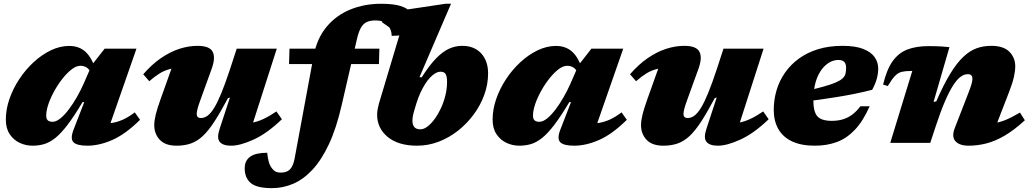

<svg xmlns="http://www.w3.org/2000/svg" viewBox="-20 -759 5469 1020"><path d="M371.5 -72 427.5 -216.5H418.5Q374 -142 339 -96Q304 -50 273.8 -26Q243.5 -2 214.5 6.5Q185.5 15 153 15Q117 15 84.8 0Q52.5 -15 31.8 -45.8Q11 -76.5 11 -124Q11 -178 30.2 -233.5Q49.5 -289 82.8 -339.2Q116 -389.5 159.2 -429.2Q202.5 -469 250.8 -492Q299 -515 347.5 -515Q400.5 -515 434.8 -483.2Q469 -451.5 489.5 -383.5L471 -354.5Q459.5 -386 444 -397.8Q428.5 -409.5 407 -409.5Q385.5 -409.5 361 -390.8Q336.5 -372 312.5 -341.8Q288.5 -311.5 268.8 -276Q249 -240.5 237.2 -206Q225.5 -171.5 225.5 -145Q225.5 -127.5 233.8 -119.8Q242 -112 260 -112Q278.5 -112 300.8 -130Q323 -148 345.5 -177.8Q368 -207.5 388.2 -243Q408.5 -278.5 424 -313.5L467.5 -413L536 -500.5H705L543.5 -37.5L503.5 -101.5Q543 -101 573.8 -105.8Q604.5 -110.5 633.8 -123.8Q663 -137 696 -162L724 -122.5Q646.5 -46 576.8 -15.5Q507 15 444.5 15Q387.5 15 369.8 -4Q352 -23 371.5 -72Z M1147 -75 1201.5 -241 1191 -237.5Q1151 -162.5 1119.2 -113.5Q1087.5 -64.5 1057.5 -36.5Q1027.5 -8.5 994 3.2Q960.5 15 918 15Q858.5 15 829 -16.2Q799.5 -47.5 799.5 -94.5Q799.5 -117.5 807.2 -149.8Q815 -182 833 -232L913.5 -457.5L954.5 -400.5Q913 -400 883 -392.2Q853 -384.5 827.2 -368.5Q801.5 -352.5 773 -327.5L741 -364.5Q787 -417.5 835.8 -450.8Q884.5 -484 933.5 -499.8Q982.5 -515.5 1029 -515.5Q1094.5 -515.5 1110.2 -483.2Q1126 -451 1103.5 -390.5L1049 -240Q1034.5 -201 1029.8 -182.5Q1025 -164 1025 -154Q1025 -143 1030.5 -137.5Q1036 -132 1048 -132Q1065.5 -132 1082.5 -144.2Q1099.5 -156.5 1117.5 -185.5Q1135.5 -214.5 1156 -264.5Q1176.5 -314.5 1201.5 -390L1237.5 -500.5H1450.5L1300.5 -33.5L1250 -102.5Q1288 -101.5 1319 -107.2Q1350 -113 1380.8 -127.5Q1411.5 -142 1448.5 -167L1477.5 -125.5Q1399.5 -50.5 1328 -17.8Q1256.5 15 1207.5 15Q1164 15 1147.2 -5.5Q1130.5 -26 1147 -75Z M1515.5 -418.5 1518 -500.5H1995.5L1993 -418.5ZM1795 -200Q1767 -77.5 1727.5 6.8Q1688 91 1640 142.5Q1592 194 1537.8 217.2Q1483.5 240.5 1425 240.5Q1344 240.5 1312 213.2Q1280 186 1280 135Q1280 94 1309.5 73.2Q1339 52.5 1399.5 52.5Q1402.5 81 1407.8 100.2Q1413 119.5 1424 134Q1435.5 149 1446.2 153.5Q1457 158 1470.5 158Q1486 158 1498.2 154.2Q1510.5 150.5 1519.5 141.8Q1528.5 133 1534.8 118.8Q1541 104.5 1545 84L1646 -461.5Q1663.5 -554.5 1714.5 -616Q1765.5 -677.5 1840.5 -708.2Q1915.5 -739 2004.5 -739Q2070.5 -739 2108.2 -727Q2146 -715 2161.8 -693.8Q2177.5 -672.5 2177.5 -644Q2177.5 -606.5 2152 -587.5Q2126.5 -568.5 2061 -568.5Q2060.5 -586 2055 -600.5Q2049.5 -615 2038.5 -627Q2028 -639.5 2012 -645Q1996 -650.5 1975 -650.5Q1947 -650.5 1928.2 -641.8Q1909.5 -633 1897.2 -611.2Q1885 -589.5 1876 -550.5Z M2182 -176Q2176.5 -159 2173.8 -144.2Q2171 -129.5 2171 -117.5Q2171 -95.5 2181.2 -83.8Q2191.5 -72 2213.5 -72Q2231.5 -72 2251 -86.8Q2270.5 -101.5 2289 -126.8Q2307.5 -152 2322.5 -184.2Q2337.5 -216.5 2346.2 -252.5Q2355 -288.5 2355 -324Q2355 -353.5 2347.2 -365.8Q2339.5 -378 2321 -378Q2307.5 -378 2293.2 -370Q2279 -362 2265 -347.2Q2251 -332.5 2237.8 -311.5Q2224.5 -290.5 2212.8 -264.8Q2201 -239 2192 -209.5ZM2102 -572.5Q2093 -580.5 2076.5 -592.8Q2060 -605 2042 -618Q2024 -631 2009.5 -641L2022 -690.5L2346.5 -739H2376L2208.5 -349L2220.5 -348.5Q2261.5 -413 2297 -449.2Q2332.5 -485.5 2366.2 -500.5Q2400 -515.5 2435 -515.5Q2499.5 -515.5 2536.2 -475.5Q2573 -435.5 2573 -369Q2573 -311.5 2553 -256Q2533 -200.5 2497.2 -151.8Q2461.5 -103 2413.8 -65.2Q2366 -27.5 2310.5 -6.2Q2255 15 2196 15Q2096.5 15 2040 -31.2Q1983.5 -77.5 1983.5 -149.5Q1983.5 -163 1986 -177.5Q1988.5 -192 1992.5 -207Z M2957.5 -72 3013.5 -216.5H3004.5Q2960 -142 2925 -96Q2890 -50 2859.8 -26Q2829.5 -2 2800.5 6.5Q2771.5 15 2739 15Q2703 15 2670.8 0Q2638.5 -15 2617.8 -45.8Q2597 -76.5 2597 -124Q2597 -178 2616.2 -233.5Q2635.5 -289 2668.8 -339.2Q2702 -389.5 2745.2 -429.2Q2788.5 -469 2836.8 -492Q2885 -515 2933.5 -515Q2986.5 -515 3020.8 -483.2Q3055 -451.5 3075.5 -383.5L3057 -354.5Q3045.5 -386 3030 -397.8Q3014.5 -409.5 2993 -409.5Q2971.5 -409.5 2947 -390.8Q2922.5 -372 2898.5 -341.8Q2874.5 -311.5 2854.8 -276Q2835 -240.5 2823.2 -206Q2811.5 -171.5 2811.5 -145Q2811.5 -127.5 2819.8 -119.8Q2828 -112 2846 -112Q2864.5 -112 2886.8 -130Q2909 -148 2931.5 -177.8Q2954 -207.5 2974.2 -243Q2994.5 -278.5 3010 -313.5L3053.5 -413L3122 -500.5H3291L3129.5 -37.5L3089.5 -101.5Q3129 -101 3159.8 -105.8Q3190.5 -110.5 3219.8 -123.8Q3249 -137 3282 -162L3310 -122.5Q3232.5 -46 3162.8 -15.5Q3093 15 3030.5 15Q2973.5 15 2955.8 -4Q2938 -23 2957.5 -72Z M3733 -75 3787.5 -241 3777 -237.5Q3737 -162.5 3705.2 -113.5Q3673.5 -64.5 3643.5 -36.5Q3613.5 -8.5 3580 3.2Q3546.5 15 3504 15Q3444.5 15 3415 -16.2Q3385.5 -47.5 3385.5 -94.5Q3385.5 -117.5 3393.2 -149.8Q3401 -182 3419 -232L3499.5 -457.5L3540.5 -400.5Q3499 -400 3469 -392.2Q3439 -384.5 3413.2 -368.5Q3387.5 -352.5 3359 -327.5L3327 -364.5Q3373 -417.5 3421.8 -450.8Q3470.5 -484 3519.5 -499.8Q3568.5 -515.5 3615 -515.5Q3680.5 -515.5 3696.2 -483.2Q3712 -451 3689.5 -390.5L3635 -240Q3620.5 -201 3615.8 -182.5Q3611 -164 3611 -154Q3611 -143 3616.5 -137.5Q3622 -132 3634 -132Q3651.5 -132 3668.5 -144.2Q3685.5 -156.5 3703.5 -185.5Q3721.5 -214.5 3742 -264.5Q3762.5 -314.5 3787.5 -390L3823.5 -500.5H4036.5L3886.5 -33.5L3836 -102.5Q3874 -101.5 3905 -107.2Q3936 -113 3966.8 -127.5Q3997.5 -142 4034.5 -167L4063.5 -125.5Q3985.5 -50.5 3914 -17.8Q3842.5 15 3793.5 15Q3750 15 3733.2 -5.5Q3716.5 -26 3733 -75Z M4434 -440.5Q4414.5 -440.5 4395.5 -432Q4376.5 -423.5 4359.5 -406.5Q4342.5 -389.5 4329.2 -364Q4316 -338.5 4308.5 -304.2Q4301 -270 4301 -226.5Q4301 -165.5 4322.2 -141.2Q4343.5 -117 4399 -117Q4430 -117 4456.2 -124.5Q4482.5 -132 4506 -149Q4529.5 -166 4551 -194.5H4600Q4565.5 -116 4522 -70Q4478.5 -24 4425.8 -4.5Q4373 15 4309 15Q4236 15 4187.5 -8Q4139 -31 4114.8 -73.8Q4090.5 -116.5 4090.5 -175Q4090.5 -229 4105.5 -279.5Q4120.5 -330 4150.2 -372.8Q4180 -415.5 4224.2 -447.8Q4268.5 -480 4326.5 -497.8Q4384.5 -515.5 4456 -515.5Q4524 -515.5 4565.5 -499.2Q4607 -483 4626.2 -455.8Q4645.5 -428.5 4645.5 -394.5Q4645.5 -368.5 4638 -340.8Q4630.5 -313 4613.5 -282Q4569.5 -270.5 4522.5 -261Q4475.5 -251.5 4427.8 -243.8Q4380 -236 4332.8 -229.5Q4285.5 -223 4240.5 -218.5L4243.5 -270Q4308.5 -286 4351 -297.8Q4393.5 -309.5 4418.5 -320.2Q4443.5 -331 4455.8 -342.2Q4468 -353.5 4471.5 -367.2Q4475 -381 4475 -399Q4475 -412.5 4470.8 -421.8Q4466.5 -431 4457.5 -435.8Q4448.5 -440.5 4434 -440.5Z M4696.5 -302 4671.5 -309.5Q4690.5 -389.5 4722 -433.8Q4753.5 -478 4800.5 -496Q4847.5 -514 4912 -514Q4934.5 -514 4950.8 -513.5Q4967 -513 4984 -512Q5001 -511 5024 -508.5L4939.5 -217.5L4954 -220.5Q4993 -310 5028.2 -367.5Q5063.5 -425 5097.8 -457.2Q5132 -489.5 5168.2 -502.5Q5204.5 -515.5 5246 -515.5Q5311 -515.5 5342.2 -484.2Q5373.5 -453 5373.5 -406Q5373.5 -383.5 5366.5 -350.8Q5359.5 -318 5340 -268.5L5253 -43.5L5198.5 -104Q5230.5 -101.5 5259 -104.8Q5287.5 -108 5320.2 -121Q5353 -134 5398.5 -161L5424.5 -120Q5368 -68 5317.5 -38.5Q5267 -9 5220 3Q5173 15 5126.5 15Q5077 15 5055.8 -8.8Q5034.5 -32.5 5052 -78L5121.5 -257Q5137 -296 5141.5 -313.2Q5146 -330.5 5146 -341.5Q5146 -352.5 5140 -358.8Q5134 -365 5121 -365Q5102 -365 5082.5 -350.5Q5063 -336 5042.5 -303.8Q5022 -271.5 4999.2 -218.5Q4976.5 -165.5 4951 -88L4922 0H4709.5L4826.5 -382Q4825 -382 4823.2 -382Q4821.5 -382 4819 -382Q4789.5 -382 4770.2 -377.2Q4751 -372.5 4734.5 -355.5Q4718 -338.5 4696.5 -302Z"/></svg>

Font: Newsreader 9pt ExtraBold
Style: Italic
Weight: 800
Italic angle: -17°
Designer: Hugues Gentile
Foundry: Production Type
Version: Version 1.003